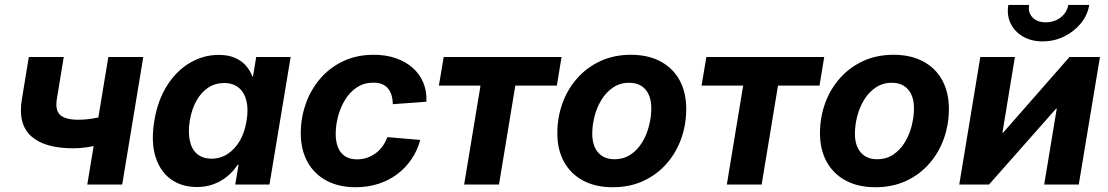

<svg xmlns="http://www.w3.org/2000/svg" viewBox="-20 -766 4598 797"><path d="M285.2 -150.4Q164.6 -150.4 109.1 -200.9Q53.7 -251.5 70.8 -354L99.6 -529.3H244.6L216.3 -356.9Q208 -308.6 230 -288.8Q252 -269 304.7 -269Q343.3 -269 381.1 -276.9Q418.9 -284.7 463.4 -299.3L443.8 -180.7Q424.8 -173.3 397.7 -166.3Q370.6 -159.2 341.3 -154.8Q312 -150.4 285.2 -150.4ZM342.3 0 429.7 -529.3H574.7L487.3 0Z M797.9 10.3Q732.9 10.3 688 -22.9Q643.1 -56.2 624.8 -117.7Q606.4 -179.2 620.6 -264.6Q634.8 -350.1 673.8 -411.4Q712.9 -472.7 768.8 -505.4Q824.7 -538.1 887.7 -538.1Q927.2 -538.1 954.8 -526.1Q982.4 -514.2 1000.2 -494.1Q1018.1 -474.1 1027.3 -449.2H1030.3L1043.5 -529.3H1186.5L1098.6 0H956.5L970.2 -81.5H966.3Q949.2 -55.7 924.6 -34.9Q899.9 -14.2 868.2 -2Q836.4 10.3 797.9 10.3ZM857.9 -107.4Q895 -107.4 925 -127Q955.1 -146.5 975.6 -181.9Q996.1 -217.3 1003.4 -264.6Q1011.7 -312.5 1002.9 -347.7Q994.1 -382.8 970.7 -402.1Q947.3 -421.4 910.2 -421.4Q873.5 -421.4 844.2 -402.1Q814.9 -382.8 795.4 -347.9Q775.9 -313 767.6 -264.6Q760.3 -216.8 768.1 -181.2Q775.9 -145.5 798.8 -126.5Q821.8 -107.4 857.9 -107.4Z M1456.5 11.2Q1385.7 11.2 1334.5 -16.6Q1283.2 -44.4 1255.9 -95Q1228.5 -145.5 1228.5 -212.9Q1228.5 -275.4 1248.8 -333.7Q1269 -392.1 1308.3 -438.5Q1347.7 -484.9 1404.1 -511.7Q1460.4 -538.6 1531.7 -538.6Q1581.5 -538.6 1622.3 -524.7Q1663.1 -510.7 1692.4 -485.1Q1721.7 -459.5 1736.8 -423.8Q1752 -388.2 1750 -343.8L1610.4 -333.5Q1610.4 -353 1605.7 -369.4Q1601.1 -385.7 1591.6 -397.7Q1582 -409.7 1566.9 -416.3Q1551.8 -422.9 1530.3 -422.9Q1491.2 -422.9 1461.9 -403.6Q1432.6 -384.3 1413.1 -352.8Q1393.6 -321.3 1383.5 -283.7Q1373.5 -246.1 1373.5 -210Q1373.5 -177.7 1383.1 -154.1Q1392.6 -130.4 1412.4 -117.4Q1432.1 -104.5 1461.9 -104.5Q1484.4 -104.5 1503.9 -111.3Q1523.4 -118.2 1540 -130.4Q1556.6 -142.6 1568.6 -159.7Q1580.6 -176.8 1587.9 -196.8L1724.6 -185.1Q1712.4 -140.6 1687.7 -104.5Q1663.1 -68.4 1628.2 -42.5Q1593.3 -16.6 1549.8 -2.7Q1506.3 11.2 1456.5 11.2Z M1906.7 0 1974.6 -410.6H1801.8L1821.8 -529.3H2311L2291.5 -410.6H2119.1L2051.3 0Z M2523.4 11.2Q2451.7 11.2 2400.1 -16.6Q2348.6 -44.4 2321 -94.7Q2293.5 -145 2293.5 -212.9Q2293.5 -278.3 2314.7 -337.2Q2335.9 -396 2376.2 -441.4Q2416.5 -486.8 2472.9 -512.7Q2529.3 -538.6 2598.6 -538.6Q2670.9 -538.6 2722.4 -510.7Q2773.9 -482.9 2801.3 -432.4Q2828.6 -381.8 2828.6 -314Q2828.6 -249.5 2807.9 -190.9Q2787.1 -132.3 2747.1 -86.7Q2707 -41 2650.6 -14.9Q2594.2 11.2 2523.4 11.2ZM2530.3 -105Q2568.8 -105 2597.9 -124.5Q2627 -144 2646 -175.8Q2665 -207.5 2674.3 -244.6Q2683.6 -281.7 2683.6 -316.4Q2683.6 -349.6 2672.9 -373.3Q2662.1 -397 2641.6 -409.7Q2621.1 -422.4 2591.8 -422.4Q2553.7 -422.4 2524.9 -402.8Q2496.1 -383.3 2476.8 -351.8Q2457.5 -320.3 2448 -283.2Q2438.5 -246.1 2438.5 -210.4Q2438.5 -161.6 2462.6 -133.3Q2486.8 -105 2530.3 -105Z M2997.1 0 3064.9 -410.6H2892.1L2912.1 -529.3H3401.4L3381.8 -410.6H3209.5L3141.6 0Z M3613.8 11.2Q3542 11.2 3490.5 -16.6Q3439 -44.4 3411.4 -94.7Q3383.8 -145 3383.8 -212.9Q3383.8 -278.3 3405 -337.2Q3426.3 -396 3466.6 -441.4Q3506.8 -486.8 3563.2 -512.7Q3619.6 -538.6 3689 -538.6Q3761.2 -538.6 3812.7 -510.7Q3864.3 -482.9 3891.6 -432.4Q3918.9 -381.8 3918.9 -314Q3918.9 -249.5 3898.2 -190.9Q3877.4 -132.3 3837.4 -86.7Q3797.4 -41 3741 -14.9Q3684.6 11.2 3613.8 11.2ZM3620.6 -105Q3659.2 -105 3688.2 -124.5Q3717.3 -144 3736.3 -175.8Q3755.4 -207.5 3764.6 -244.6Q3773.9 -281.7 3773.9 -316.4Q3773.9 -349.6 3763.2 -373.3Q3752.4 -397 3731.9 -409.7Q3711.4 -422.4 3682.1 -422.4Q3644 -422.4 3615.2 -402.8Q3586.4 -383.3 3567.1 -351.8Q3547.9 -320.3 3538.3 -283.2Q3528.8 -246.1 3528.8 -210.4Q3528.8 -161.6 3553 -133.3Q3577.1 -105 3620.6 -105Z M4458 0H4314.5L4366.7 -315.4H4364.3L4085.4 0H3961.9L4049.3 -529.3H4192.9L4141.1 -214.8H4143.6L4419.4 -529.3H4545.9ZM4308.1 -594.2Q4260.7 -594.2 4226.1 -614.5Q4191.4 -634.8 4175 -668.9Q4158.7 -703.1 4165.5 -745.6H4252Q4246.6 -713.9 4266.1 -693.6Q4285.6 -673.3 4321.3 -673.3Q4344.7 -673.3 4364.7 -682.6Q4384.8 -691.9 4397.9 -708.3Q4411.1 -724.6 4414.6 -745.6H4501.5Q4494.6 -703.1 4466.6 -668.9Q4438.5 -634.8 4397.2 -614.5Q4356 -594.2 4308.1 -594.2Z"/></svg>

Font: Inter 24pt
Style: Bold Italic
Weight: 700
Italic angle: -9.3988°
Version: Version 4.001;git-66647c0bb